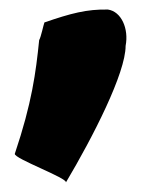

<svg xmlns="http://www.w3.org/2000/svg" viewBox="-20 -204 336 402"><path d="M243 -108C243 -51 175 82 118 178C122 169 9 128 11 118C47 11 55 -52 62 -120C66 -127 71 -152 73 -157C128 -176 162 -185 206 -184C234 -180 250 -144 243 -108Z"/></svg>

Font: Repo Black
Style: Regular
Weight: 900
Designer: Stefan Peev
Foundry: Context Ltd
Version: Version 1.502